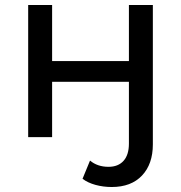

<svg xmlns="http://www.w3.org/2000/svg" viewBox="-20 -550 727 770"><path d="M311 167 341 94Q371 119 415 119Q454 119 475.5 95Q497 71 497 26V-222H189V0H93V-530H189V-305H497V-530H593V29Q593 108 549.5 154Q506 200 428 200Q394 200 363 191.5Q332 183 311 167Z"/></svg>

Font: APTA Sans Medium
Style: Bold
Weight: 500
Version: Version 7.200